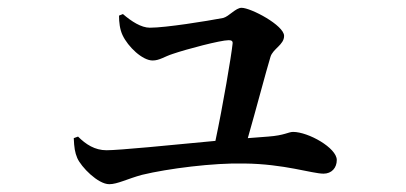

<svg xmlns="http://www.w3.org/2000/svg" viewBox="-20 -503 1040 492"><path d="M169 -149C170 -125 172 -112 178 -98C188 -75 231 -31 260 -31C281 -31 307 -45 344 -55C410 -71 528 -86 606 -84C708 -83 780 -58 809 -58C830 -58 843 -73 843 -93C843 -124 770 -165 731 -165C719 -165 709 -156 667 -153L615 -149C636 -222 662 -321 673 -357C679 -378 708 -388 708 -411C708 -438 623 -483 599 -483C584 -483 567 -461 552 -457C510 -449 405 -432 364 -432C342 -432 317 -448 295 -467L285 -463C285 -446 287 -428 294 -413C308 -383 345 -348 371 -348C389 -348 401 -358 423 -365C458 -377 545 -400 566 -400C573 -400 577 -398 576 -391C573 -361 551 -231 532 -142C417 -131 285 -118 253 -118C223 -118 200 -133 180 -153Z"/></svg>

Font: Noto Serif SC SemiBold
Style: Regular
Weight: 600
Designer: Ryoko NISHIZUKA 西塚涼子 (kana & ideographs); Frank Grießhammer (Latin, Greek & Cyrillic); Wenlong ZHANG 张文龙 (bopomofo); San
Foundry: Adobe
Version: Version 2.001;hotconv 1.1.0;makeotfexe 2.6.0